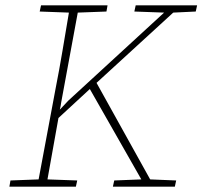

<svg xmlns="http://www.w3.org/2000/svg" viewBox="-20 -696 755 716"><path d="M481 -653 486 -676H715L710 -653L626 -649L340 -387L540 -27L637 -23L632 0H401L406 -23L507 -27L315 -364L198 -256Q188 -199 177.5 -141.5Q167 -84 157 -27L268 -23L263 0H15L19 -23L124 -27L187 -364Q201 -435 213 -506.5Q225 -578 237 -649L128 -653L133 -676H381L377 -653L270 -649L208 -313Q207 -306 206 -300Q205 -294 203 -287L235 -321L592 -649Z"/></svg>

Font: Source Serif 4 SmText ExtraLight
Style: Italic
Weight: 200
Italic angle: -12°
Designer: Frank Grießhammer
Foundry: Adobe
Version: Version 4.005;hotconv 1.1.0;makeotfexe 2.6.0